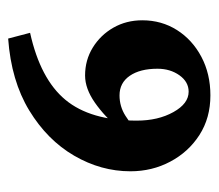

<svg xmlns="http://www.w3.org/2000/svg" viewBox="-52 -455 521 457"><g transform="rotate(90 208.5 -226.5)"><path d="M286.1 -249.5Q257.8 -215.3 224.4 -191.9Q190.9 -168.5 159.7 -168.5Q123 -168.5 93.3 -186.8Q63.5 -205.1 45.9 -235.8Q28.3 -266.6 28.3 -304.7Q28.3 -350.6 51.5 -387.2Q74.7 -423.8 115.2 -445.3Q155.8 -466.8 207 -466.8Q260.7 -466.8 301.3 -440.7Q341.8 -414.6 364.7 -371.3Q387.7 -328.1 387.7 -276.4Q387.7 -206.5 350.6 -142.6Q313.5 -78.6 242.9 -35.6Q172.4 7.3 71.8 14.6L58.1 -37.6Q168 -62 217.5 -121.6Q267.1 -181.2 267.1 -291.5Q267.1 -342.3 246.8 -378.7Q226.6 -415 198.2 -415Q174.8 -415 159.2 -393.1Q143.6 -371.1 143.6 -340.8Q143.6 -299.3 160.4 -274.9Q177.2 -250.5 207 -250.5Q233.4 -250.5 255.6 -264.6Q277.8 -278.8 286.6 -290.5Z"/></g></svg>

Font: Lateef ExtraBold
Style: Regular
Weight: 800
Designer: SIL International
Foundry: SIL International
Version: Version 4.200